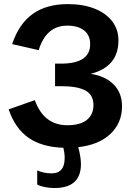

<svg xmlns="http://www.w3.org/2000/svg" viewBox="-20 -718 666 945"><path d="M580.6 -195.3Q580.6 -112.8 523.4 -58.8Q466.3 -4.9 365.2 6.3Q378.4 56.2 378.4 89.8Q378.4 207.5 247.6 207.5Q226.1 207.5 202.4 203.1Q178.7 198.7 163.1 190.4V121.1Q196.8 135.3 234.4 135.3Q298.3 135.3 298.3 59.6Q298.3 36.1 292 9.3Q186.5 5.9 120.8 -39.6Q55.2 -85 22.5 -179.7L151.4 -225.1Q195.8 -101.6 311.5 -101.6Q374.5 -101.6 407.2 -127.7Q439.9 -153.8 439.9 -201.2Q439.9 -250.5 401.1 -272.2Q362.3 -293.9 279.8 -293.9H251V-404.8H279.8Q423.8 -404.8 423.8 -500.5Q423.8 -544.9 393.8 -568.4Q363.8 -591.8 311 -591.8Q207.5 -591.8 170.4 -471.2L39.6 -501Q73.7 -601.6 141.4 -649.7Q209 -697.8 313.5 -697.8Q388.7 -697.8 444.8 -675.8Q501 -653.8 532 -613.5Q563 -573.2 563 -518.6Q563 -389.6 426.3 -354.5Q498.5 -343.8 539.6 -302Q580.6 -260.3 580.6 -195.3Z"/></svg>

Font: Arimo
Style: Bold
Weight: 700
Designer: Steve Matteson
Foundry: Monotype Imaging Inc.
Version: Version 1.33